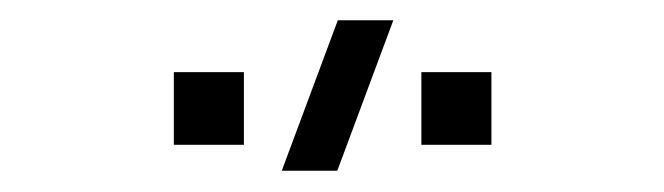

<svg xmlns="http://www.w3.org/2000/svg" viewBox="-20 -792 640 185"><path d="M305 -627.5H251.5L305.5 -772.5H359ZM386 -652.5V-722.5H453.5V-652.5ZM147.5 -652.5V-722.5H215V-652.5Z"/></svg>

Font: Vela Sans Light
Style: Regular
Weight: 300
Designer: Principal design: Mikhail Sharanda - project Manrope.
Design modification: Ravid Balaliev
Foundry: Mikhail Sharanda
Version: Version 1.001